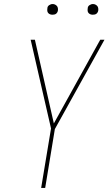

<svg xmlns="http://www.w3.org/2000/svg" viewBox="-20 -932 540 952"><path d="M184 0 233 -295 132 -735H153L247 -320L477 -735H498L252 -292L204 0ZM440 -859Q434 -859 428.5 -861Q423 -863 419 -867.5Q415 -872 414.5 -878.5Q414 -885 415 -891Q415 -896 417.5 -900Q420 -904 424 -906.5Q428 -909 432 -910.5Q436 -912 441 -912Q447 -912 452.5 -909.5Q458 -907 462 -902.5Q466 -898 467 -891.5Q468 -885 467 -879Q466 -874 463.5 -870Q461 -866 457.5 -863.5Q454 -861 449.5 -860Q445 -859 440 -859ZM240 -859Q234 -859 228.5 -861Q223 -863 219 -867.5Q215 -872 214.5 -878.5Q214 -885 215 -891Q215 -896 217.5 -900Q220 -904 224 -906.5Q228 -909 232 -910.5Q236 -912 241 -912Q247 -912 252.5 -909.5Q258 -907 262 -902.5Q266 -898 267 -891.5Q268 -885 267 -879Q266 -874 263.5 -870Q261 -866 257.5 -863.5Q254 -861 249.5 -860Q245 -859 240 -859Z"/></svg>

Font: Iosevka Thin
Style: Italic
Weight: 100
Italic angle: -9°
Monospace: yes
Designer: Belleve Invis
Foundry: Belleve Invis
Version: Version 32.5.0; ttfautohint (v1.8.4)